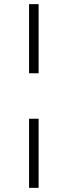

<svg xmlns="http://www.w3.org/2000/svg" viewBox="-20 -725 326 925"><path d="M120 -372V-705H166V-372ZM120 180V-153H166V180Z"/></svg>

Font: Nunito Sans 10pt SemiExpanded ExtraLight
Style: Regular
Weight: 250
Width: 6
Designer: Vernon Adams
Foundry: Vernon Adams
Version: Version 3.101;gftools[0.9.27]